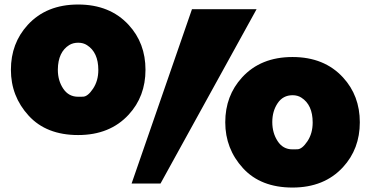

<svg xmlns="http://www.w3.org/2000/svg" viewBox="-20 -821 1661 859"><path d="M329.6 -216.8Q187.5 -216.8 108.2 -303.5Q28.8 -390.1 28.8 -508.8Q28.8 -627.4 104 -709.5Q187.5 -800.8 329.6 -800.8Q471.7 -800.8 555.7 -709.5Q630.9 -627.9 630.9 -508.8Q630.9 -389.6 555.7 -308.1Q471.7 -216.8 329.6 -216.8ZM698.2 0H568.8L838.9 -779.8H1127.9ZM290 -619.6Q239.7 -588.4 238.8 -510.3Q238.8 -509.3 238.8 -508.3Q238.8 -460.4 262.9 -424.3Q287.1 -388.2 329.1 -388.2Q329.6 -388.2 351.1 -388.4Q372.6 -388.7 396.2 -424.1Q419.9 -459.5 419.9 -507.8Q419.9 -586.9 369.1 -619.1Q352.5 -629.9 329.8 -629.9Q307.1 -629.9 290 -619.6ZM1288.6 18.1Q1146.5 18.1 1067.1 -68.6Q987.8 -155.3 987.8 -273.9Q987.8 -392.6 1063 -474.6Q1146.5 -565.9 1288.6 -565.9Q1430.7 -565.9 1514.6 -474.6Q1589.8 -393.1 1589.8 -273.9Q1589.8 -154.8 1514.6 -73.2Q1430.7 18.1 1288.6 18.1ZM1222.2 -359.4Q1198.2 -323.7 1198.2 -274.9Q1198.2 -226.1 1222.2 -189.5Q1246.1 -152.8 1288.1 -152.8Q1288.6 -152.8 1310.1 -153.1Q1331.5 -153.3 1355.2 -188.7Q1378.9 -224.1 1378.9 -272.9Q1378.9 -352.1 1328.1 -384.3Q1311.5 -395 1289.1 -395Q1246.1 -395 1222.2 -359.4Z"/></svg>

Font: Fz Rammetto One
Style: Regular
Weight: 400
Designer: Vernon Adams
Foundry: Vernon Adams
Version: Vit hóa bi c Thuy @ FontZin.Com